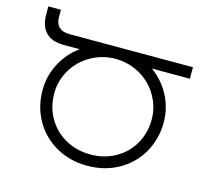

<svg xmlns="http://www.w3.org/2000/svg" viewBox="-108 -884 1108 1015"><g transform="rotate(15 446.0 -376.5)"><path d="M856.9 -644V-581.1H648.9Q711.4 -536.1 747.3 -468Q783.2 -399.9 783.2 -320.8Q782.7 -231 740.7 -156.7Q698.7 -82.5 622.6 -39.3Q546.4 3.9 451.2 3.9Q356 3.9 280 -39.3Q204.1 -82.5 162.1 -156.7Q120.1 -231 120.1 -320.8Q120.1 -399.9 155.8 -468Q191.4 -536.1 253.9 -581.1H165Q102.1 -581.1 68.6 -614.7Q35.2 -648.4 35.2 -711.9V-756.8H104V-717.8Q104 -681.6 123.3 -662.8Q142.6 -644 179.2 -644ZM717.8 -320.8Q717.8 -374 696.5 -422.1Q675.3 -470.2 639.6 -505.1Q604 -540 554.9 -560.5Q505.9 -581.1 452.1 -581.1Q379.9 -581.1 318.1 -546.4Q256.3 -511.7 220.2 -451.7Q184.1 -391.6 184.1 -320.8Q184.1 -248 218 -188.2Q252 -128.4 313.5 -93.3Q375 -58.1 452.1 -58.1Q528.3 -58.1 589.6 -93.3Q650.9 -128.4 684.3 -188.2Q717.8 -248 717.8 -320.8Z"/></g></svg>

Font: Montserrat arm Light
Style: Regular
Weight: 300
Designer: Julieta Ulanovsky
Foundry: Julieta Ulanovsky
Version: Version 6.000;PS 006.000;hotconv 1.0.88;makeotf.lib2.5.64775